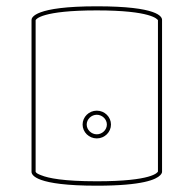

<svg xmlns="http://www.w3.org/2000/svg" viewBox="-20 -545 614 609"><path d="M319 -150C319 -133 304 -119 287 -119C270 -119 255 -133 255 -150C255 -167 270 -181 287 -181C304 -181 319 -167 319 -150ZM332 -150C332 -174 312 -194 287 -194C262 -194 242 -174 242 -150C242 -126 262 -106 287 -106C312 -106 332 -126 332 -150ZM481 -1C480 2 463 30 287 30C181 30 133 20 111 11C100 7 95 4 93 0V-1V-481C94 -484 112 -512 287 -512C460 -512 479 -484 481 -481ZM488 11C493 6 494 2 494 0V-482C494 -492 481 -525 287 -525C89 -525 80 -489 80 -482V0C80 10 93 44 287 44C434 44 475 24 488 11Z"/></svg>

Font: Platiipus Light
Style: Light
Weight: 400
Version: Version 001.000